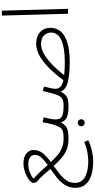

<svg xmlns="http://www.w3.org/2000/svg" viewBox="503 -1257 1025 2071"><g transform="rotate(-90 1015.5 -221.5)"><path d="M308 271Q255 271 204 261.5Q153 252 113 230Q73 208 49 171Q25 134 25 79Q25 15 56 -33.5Q87 -82 134 -119.5Q181 -157 229 -190Q202 -224 166.5 -263.5Q131 -303 93 -334Q87 -338 82 -352.5Q77 -367 77 -374Q77 -387 94.5 -405.5Q112 -424 142 -441Q172 -458 210 -469.5Q248 -481 288 -481Q357 -481 395 -450Q433 -419 433 -373Q433 -312 394 -267.5Q355 -223 303 -185Q345 -140 382.5 -109.5Q420 -79 462 -63.5Q504 -48 561 -48Q575 -48 581 -40.5Q587 -33 587 -23Q587 -13 577.5 -4Q568 5 555 5Q485 5 435 -16Q385 -37 344 -73Q303 -109 261 -155Q216 -123 174 -89.5Q132 -56 105 -16.5Q78 23 78 75Q78 116 98 144Q118 172 151.5 188Q185 204 226 211Q267 218 308 218Q361 218 417 207Q473 196 521 175L538 218Q490 242 427.5 256.5Q365 271 308 271ZM124 -372Q161 -339 198 -300.5Q235 -262 271 -219Q317 -252 349 -285.5Q381 -319 381 -360Q381 -372 373 -388Q365 -404 343 -416.5Q321 -429 279 -429Q246 -429 215 -420Q184 -411 160 -398Q136 -385 124 -372Z M555 5 562 -48Q603 -48 629.5 -54.5Q656 -61 673.5 -83Q691 -105 704.5 -150.5Q718 -196 733 -274L785 -264Q776 -223 769.5 -192Q763 -161 763 -132Q763 -108 772 -89Q781 -70 812.5 -59Q844 -48 909 -48Q923 -48 929 -40.5Q935 -33 935 -23Q935 -13 925.5 -4Q916 5 903 5Q820 5 780 -16Q740 -37 731 -78Q712 -42 689 -24.5Q666 -7 633.5 -1Q601 5 555 5ZM728 180Q711 180 700 169Q689 158 689 143Q689 127 700 115.5Q711 104 728 104Q743 104 754 115.5Q765 127 765 143Q765 158 754 169Q743 180 728 180Z M1377 18Q1244 18 1163 -3.5Q1082 -25 1063 -81Q1044 -42 1021 -24Q998 -6 969 -0.5Q940 5 903 5L910 -48Q948 -48 972 -56Q996 -64 1011.5 -87.5Q1027 -111 1040 -155.5Q1053 -200 1070 -272L1118 -260Q1110 -229 1101.5 -194Q1093 -159 1093 -137Q1093 -105 1113.5 -83.5Q1134 -62 1186 -50Q1246 -132 1311 -198.5Q1376 -265 1443.5 -304.5Q1511 -344 1581 -344Q1657 -344 1704 -302Q1751 -260 1751 -189Q1751 -128 1713.5 -81.5Q1676 -35 1594 -8.5Q1512 18 1377 18ZM1577 -291Q1531 -291 1485 -268Q1439 -245 1395 -207.5Q1351 -170 1311.5 -126.5Q1272 -83 1240 -42Q1297 -35 1384 -35Q1536 -35 1618 -72.5Q1700 -110 1700 -183Q1700 -228 1668 -259.5Q1636 -291 1577 -291Z M1903 0 1883 -714H1936L1956 0Z"/></g></svg>

Font: Noto Sans Arabic UI Lt
Style: Regular
Weight: 300
Designer: Monotype Design Team, Nadine Chahine and Nizar Qandah
Foundry: Monotype Imaging Inc.
Version: Version 2.010; ttfautohint (v1.8.4.7-5d5b)